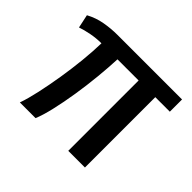

<svg xmlns="http://www.w3.org/2000/svg" viewBox="-120 -661 822 822"><g transform="rotate(45 291.0 -250.0)"><path d="M19 -467Q54 -486 93 -493Q132 -500 171 -500H562V-426H474V0H373V-426H245Q243 -376 237 -315Q231 -254 221.5 -194Q212 -134 200 -82.5Q188 -31 175 0H80Q93 -37 104.5 -89.5Q116 -142 125.5 -200.5Q135 -259 141 -318Q147 -377 148 -426Q117 -426 86 -420Q55 -414 32 -406Z"/></g></svg>

Font: BM YEONSUNG
Style: Regular
Weight: 400
Designer: Bongjin Kim; Myungsoo Han; Jaehyun Keum; Jihee Min; Dokyung Lee; Chorong Kim; Jooyeon Kang; Sang-a Kim;
Foundry: Sandoll Communications Inc.
Version: Version 1.000;PS 1;hotconv 16.6.51;makeotf.lib2.5.65220